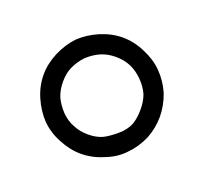

<svg xmlns="http://www.w3.org/2000/svg" viewBox="-58 -766 396 373"><g transform="rotate(20 140.0 -580.0)"><path d="M224.6 -495.1Q209 -478.5 185.5 -469.7Q163.1 -460 139.6 -460Q117.2 -460 93.8 -469.7Q71.3 -478.5 54.7 -495.1Q39.1 -511.7 29.3 -534.2Q19.5 -556.6 19.5 -580.1Q19.5 -602.5 29.3 -626Q39.1 -648.4 54.7 -665Q71.3 -680.7 93.8 -690.4Q117.2 -700.2 139.6 -700.2Q163.1 -700.2 185.5 -690.4Q209 -680.7 224.6 -665Q241.2 -648.4 251 -626Q259.8 -602.5 259.8 -580.1Q259.8 -556.6 251 -534.2Q241.2 -511.7 224.6 -495.1ZM196.3 -636.7Q184.6 -648.4 170.9 -654.3Q157.2 -660.2 139.6 -660.2Q123 -660.2 109.4 -654.3Q95.7 -648.4 83 -636.7Q71.3 -624 65.4 -610.4Q59.6 -597.7 59.6 -580.1Q59.6 -562.5 65.4 -548.8Q71.3 -536.1 83 -523.4Q95.7 -510.7 109.4 -505.9Q123 -500 139.6 -500Q157.2 -500 169.9 -505.9Q181.6 -511.7 196.3 -524.4Q209 -535.2 214.8 -548.8Q219.7 -562.5 219.7 -580.1Q219.7 -597.7 214.8 -610.4Q209 -624 196.3 -636.7Z"/></g></svg>

Font: Demofont
Style: Regular
Weight: 400
Version: Version 1.0